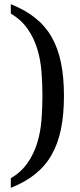

<svg xmlns="http://www.w3.org/2000/svg" viewBox="-20 -780 386 928"><path d="M185.1 -316.9Q185.1 -376.5 180.4 -434.6Q175.8 -492.7 159.9 -544.4Q144 -596.2 113.8 -639.9Q83.5 -683.6 32.2 -714.8V-759.8Q101.1 -732.4 149.9 -693.6Q198.7 -654.8 229.5 -601.1Q260.3 -547.4 274.7 -477.3Q289.1 -407.2 289.1 -316.9Q289.1 -226.6 274.7 -156Q260.3 -85.4 229.5 -31.5Q198.7 22.5 149.9 61.5Q101.1 100.6 32.2 127.9V82Q83.5 50.8 113.8 6.8Q144 -37.1 159.9 -89.1Q175.8 -141.1 180.4 -199.2Q185.1 -257.3 185.1 -316.9Z"/></svg>

Font: Sahl Naskh
Style: Regular
Weight: 400
Designer: Pascal Zoghbi
Version: Version 1.001